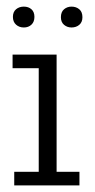

<svg xmlns="http://www.w3.org/2000/svg" viewBox="-20 -560 287 580"><path d="M23 0V-41H97V-354H18V-395H151V-41H220V0ZM52 -477Q38 -477 28.5 -485.5Q19 -494 19 -509Q19 -524 28.5 -532Q38 -540 52 -540Q66 -540 75 -532Q84 -524 84 -509Q84 -494 75 -485.5Q66 -477 52 -477ZM196 -477Q183 -477 173.5 -485Q164 -493 164 -508Q164 -524 173.5 -532Q183 -540 196 -540Q210 -540 219.5 -532Q229 -524 229 -508Q229 -493 219.5 -485Q210 -477 196 -477Z"/></svg>

Font: Rokkitt Light
Style: Regular
Weight: 300
Version: Version 3.103